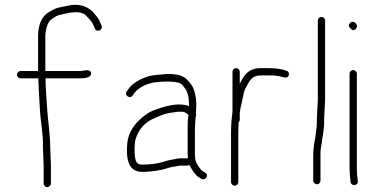

<svg xmlns="http://www.w3.org/2000/svg" viewBox="-20 -764 1546 792"><path d="M175 8C182.9 8 190 0.9 190 -7V-80L187 -161C188.3 -190.4 176.5 -282.3 175 -308.5C174.2 -323.3 168 -408.1 168 -423.5V-441H311C334.8 -441 349 -445.2 353.5 -453.5C358.1 -461.8 356.1 -468.3 347.5 -473C339.6 -477.3 319.9 -471 311 -471H167V-613C167 -642.8 178.5 -677.3 192 -684C205.2 -695 219 -701.7 233.4 -704.2C257 -708.4 264.4 -713 285 -713C310.2 -715.8 328.9 -709.1 341 -693C354.2 -679.8 362.6 -668.4 366 -659L371 -647C377.3 -628.1 405.4 -638.9 399 -658L394 -670C386.3 -690.6 376 -699 364 -714C336.8 -741.2 302.1 -750.1 260 -740.5C252.7 -738.8 241.9 -736.7 227.8 -734C204.4 -729.5 189.8 -718.5 175 -710C149.7 -690.3 137 -658 137 -613V-471H65C57.1 -471 50 -463.9 50 -456C50 -448.1 57.1 -441 65 -441H138C138 -433.7 138.7 -417.3 140 -392L142.5 -349.5C143.5 -332.5 144.3 -318 145 -306C147.3 -264.4 159.1 -207 157 -161L160 -80V-7C160 0.9 167.1 8 175 8Z M567 -55C589 -55 614.7 -57.7 644 -63L663 -68C676.6 -71.7 686 -75.5 700.5 -77C712.2 -78.2 716.7 -81 728 -81H753C755.7 -81 758.3 -82 761 -84C774.4 -57.2 787.4 -40.2 800 -33L811 -26C825 -17.6 845.2 -40.5 826 -52L815 -59C810.3 -61.7 805 -67.8 799 -77.5C786.9 -97 784 -102.8 784 -133V-227C784 -241.9 785.7 -264 786.5 -276.5C787.1 -286.1 791 -288 788 -297C788.7 -301.7 789 -306.3 789 -311C791.6 -344.5 787.6 -374.5 777 -401C773 -411 763.8 -423.2 749.5 -437.5C735.2 -451.8 709 -459 671 -459C636 -456.5 610.3 -453.5 594 -450C552.3 -436.1 524.3 -418.4 510 -397L503 -387C491 -371 516.3 -354 527 -370L534 -380C553 -405.4 593 -422.3 624.5 -425C654.4 -427.6 678 -430.1 714.8 -423.5C724 -421.9 733.1 -414.4 742 -401C754 -386.6 760 -361.6 760 -326C750.7 -330.7 735.8 -333 715.5 -333C677.8 -333 610 -310.8 588.3 -295.9C536.6 -260.4 508.9 -219.5 505 -173C499.7 -109.9 507.7 -55 567 -55ZM754 -227V-133C754 -125 754.3 -117.7 755 -111H729.2C721.1 -111 714.8 -110.5 710.5 -109.5C689.5 -104.7 683.3 -106.1 656 -97L637 -92C615.1 -87.1 591.9 -85 565 -85C553.7 -85 545.8 -89.3 541.5 -98C533.6 -113.8 533 -169.3 539.5 -190.5C552.1 -232 578.6 -261 619 -277.5C626.3 -280.5 635.6 -284.3 646.7 -289C668.5 -298.1 688.7 -299.5 713 -303H733C740.3 -303 748.7 -298.3 758 -289C755.3 -283.7 754 -263 754 -227Z M939 -468V-302C935 -274 933 -245.3 933 -216V-13C933 -5.1 940.1 2 948 2C955.9 2 963 -5.1 963 -13V-216C963 -228.7 963.3 -240.7 964 -252V-259C967.3 -261.7 969 -265.3 969 -270V-300C970.7 -311.7 974 -328 979 -349C984.8 -373.3 984.9 -387.2 995 -404C1010.6 -430 1014.7 -453 1061 -453H1095.5C1111.1 -453 1125.6 -451.2 1139 -447.8C1152.3 -444.2 1160.7 -443.3 1164 -445C1175.8 -450.9 1174.1 -469.8 1161 -472C1143.9 -479.3 1118.3 -483 1084.2 -483H1055C1028.2 -483 1007.3 -474.2 992.5 -456.5C979.8 -441.4 977.7 -434.7 969 -419V-468C969 -475.9 961.9 -483 954 -483C946.1 -483 939 -475.9 939 -468Z M1287.5 -4C1295.9 -4 1302 -10.8 1302 -19V-132.9C1302 -156.6 1307.1 -165.7 1310 -195L1313 -213C1314.3 -225.8 1317 -239.2 1317 -253V-274L1321 -351V-679C1321 -687.8 1314.5 -694 1306 -694C1297.5 -694 1291 -687.8 1291 -679V-351L1287 -275V-254C1287 -241 1284.3 -229.5 1283 -217L1281 -198C1276.8 -179 1272 -148.1 1272 -127V-19C1272 -10.8 1279.2 -4 1287.5 -4Z M1422 -460V-70C1422 -61.3 1422.4 -52.4 1423.2 -43.2L1426 -13C1429.2 6.1 1459.1 1.7 1456 -17L1455 -27C1453 -37 1452 -51.3 1452 -70V-460C1452 -467.9 1444.9 -475 1437 -475C1429.1 -475 1422 -467.9 1422 -460ZM1424.8 -669.8C1417.6 -662.6 1417.3 -655.7 1424 -649C1432 -638.3 1439.8 -636.8 1447.5 -644.5C1462.7 -659.7 1439.2 -684.2 1424.8 -669.8Z"/></svg>

Font: MewTooHand
Style: Regular
Weight: 400
Designer: Mew Too, Robert Jablonski
Version: Version 0.77